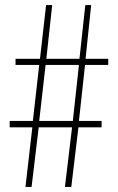

<svg xmlns="http://www.w3.org/2000/svg" viewBox="-20 -734 464 754"><path d="M314 -479H405V-503H316L338 -714H315L292 -503H162L185 -714H161L137 -503H41V-479H134L109 -259H18V-234H107L80 0H104L132 -234H263L235 0H260L288 -234H379V-259H290ZM134 -259 159 -479H290L266 -259Z"/></svg>

Font: Noto Sans Khmer UI ExtraCondensed Thin
Style: Regular
Weight: 100
Width: 2
Designer: Danh Hong and the Monotype Design Team
Foundry: Monotype Imaging Inc.
Version: Version 2.002